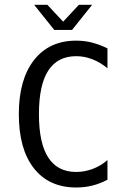

<svg xmlns="http://www.w3.org/2000/svg" viewBox="-20 -790 540 821"><path d="M439.5 -21.5Q408.2 -4.9 375.5 3.4Q342.8 11.7 305.7 11.7Q189.5 11.7 125 -70.3Q60.5 -152.3 60.5 -301.8Q60.5 -450.2 125.5 -533.2Q190.4 -616.2 305.7 -616.2Q342.8 -616.2 375.5 -607.4Q408.2 -598.6 439.5 -583V-498Q409.2 -523.4 375 -536.6Q340.8 -549.8 305.7 -549.8Q226.6 -549.8 186.5 -488.3Q146.5 -426.8 146.5 -301.8Q146.5 -177.7 186.5 -116.2Q226.6 -54.7 305.7 -54.7Q340.8 -54.7 375.5 -67.4Q410.2 -80.1 439.5 -105.5ZM211.9 -662.1 126 -769.5H182.6L250 -697.3L317.4 -769.5H374L288.1 -662.1Z"/></svg>

Font: BabelStone Irk Bitig Colour
Style: Regular
Weight: 400
Designer: Andrew West
Foundry: BabelStone
Version: Version 1.03 June 7, 2023